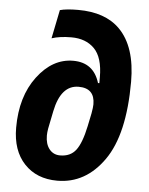

<svg xmlns="http://www.w3.org/2000/svg" viewBox="-54 -796 661 853"><g transform="rotate(5 276.5 -370.0)"><path d="M233 12Q141 12 86 -46.5Q31 -105 31 -207Q31 -346 98.5 -435.5Q166 -525 258 -525Q349 -525 376 -436H382V-462Q382 -551 343 -590Q305 -628 241 -628Q189 -628 153 -616L179 -744Q208 -752 260 -752Q381 -752 446 -687Q522 -611 522 -454Q522 -219 440.5 -103.5Q359 12 233 12ZM236 -101Q282 -101 306.5 -133Q331 -165 347 -241L359 -299Q364 -327 364 -340Q364 -412 292 -412Q213 -412 189 -294L173 -215Q170 -197 170 -184Q170 -146 188 -123.5Q206 -101 236 -101Z"/></g></svg>

Font: Aneliza
Style: Bold Italic
Weight: 700
Italic angle: -11.31°
Designer: Mike Abbink, Paul van der Laan, Pieter van Rosmalen
Foundry: Bold Monday
Version: Version 3.0